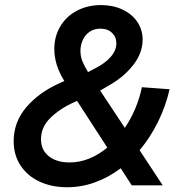

<svg xmlns="http://www.w3.org/2000/svg" viewBox="-20 -748 749 775"><path d="M35.2 -178.2Q35.2 -255.4 86.2 -315.2Q137.2 -375 220.2 -412.1L239.7 -420.9Q199.2 -485.8 199.2 -549.8Q199.2 -601.1 223.4 -641.6Q247.6 -682.1 290.5 -704.8Q333.5 -727.5 387.7 -727.5Q435.5 -727.5 473.9 -709.7Q512.2 -691.9 533.9 -660.2Q555.7 -628.4 555.7 -588.4Q555.7 -534.2 518.3 -486.3Q481 -438.5 424.3 -405.8L384.3 -382.3L483.9 -231.9Q508.8 -268.6 526.4 -310.8Q543.9 -353 552.7 -396L664.6 -387.7Q648.9 -319.3 617.9 -256.3Q586.9 -193.4 543.5 -141.6L636.7 0H511.7L467.3 -68.8Q418.9 -32.2 364 -12.2Q309.1 7.8 251 7.8Q188.5 7.8 139.4 -15.1Q90.3 -38.1 62.7 -80.3Q35.2 -122.6 35.2 -178.2ZM260.7 -92.3Q301.8 -92.3 340.1 -107.9Q378.4 -123.5 413.1 -152.3L291 -340.8L276.9 -334.5Q221.2 -309.1 183.3 -272Q145.5 -234.9 145.5 -186Q145.5 -142.6 177 -117.4Q208.5 -92.3 260.7 -92.3ZM335.4 -457 365.2 -472.7Q403.8 -492.2 426.8 -518.3Q449.7 -544.4 449.7 -573.2Q449.7 -598.6 432.1 -615.5Q414.6 -632.3 385.3 -632.3Q359.4 -632.3 341.1 -619.4Q322.8 -606.4 313.7 -585.7Q304.7 -564.9 304.7 -542.5Q304.7 -520.5 312.7 -500.5Q320.8 -480.5 335.4 -457Z"/></svg>

Font: Reddit Sans Fudge SmBold Italic
Style: Regular
Weight: 600
Italic angle: -11.25°
Designer: Stephen Hutchings
Version: Version 1.013